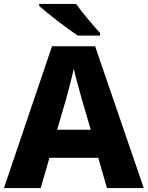

<svg xmlns="http://www.w3.org/2000/svg" viewBox="-20 -951 747 971"><path d="M365 -931H178V-921C220 -883 321 -805 374 -771H486V-784C453 -821 396 -886 365 -931ZM521 0H707L461 -717H243L0 0H186L230 -153H477ZM397 -438 439 -295H269L311 -438C320 -472 344 -559 353 -603C363 -559 387 -473 397 -438Z"/></svg>

Font: Noto Sans Bengali UI ExtraBold
Style: Regular
Weight: 800
Designer: Jelle Bosma - Monotype Design Team
Foundry: Monotype Imaging Inc.
Version: Version 2.003